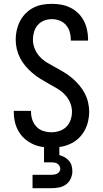

<svg xmlns="http://www.w3.org/2000/svg" viewBox="-20 -763 540 1003"><path d="M249 8Q224 8 198.5 4Q173 0 150 -11Q127 -22 108 -39Q89 -56 76.5 -78Q64 -100 58 -125Q52 -150 52 -175V-184H142V-179Q142 -157 149 -136.5Q156 -116 171 -100.5Q186 -85 207 -78.5Q228 -72 249 -72Q270 -72 291 -79Q312 -86 327 -101Q342 -116 349 -137Q356 -158 356 -179Q356 -205 345.5 -228.5Q335 -252 317.5 -270Q300 -288 278 -301Q256 -314 234 -326Q212 -338 190.5 -351.5Q169 -365 149.5 -381.5Q130 -398 113.5 -417.5Q97 -437 85.5 -459Q74 -481 68 -506Q62 -531 62 -556Q62 -581 67.5 -605.5Q73 -630 84.5 -652.5Q96 -675 114 -693Q132 -711 154 -722.5Q176 -734 201 -738.5Q226 -743 251 -743Q276 -743 300.5 -738.5Q325 -734 347.5 -723Q370 -712 388 -694.5Q406 -677 417.5 -655Q429 -633 434.5 -608.5Q440 -584 440 -560V-551H350V-556Q350 -577 344 -597Q338 -617 324.5 -632.5Q311 -648 291.5 -655.5Q272 -663 251 -663Q230 -663 210.5 -655.5Q191 -648 177.5 -632.5Q164 -617 158 -597Q152 -577 152 -556Q152 -531 162 -507Q172 -483 189.5 -465Q207 -447 229 -434Q251 -421 273.5 -409Q296 -397 317.5 -383.5Q339 -370 358 -354Q377 -338 393.5 -318.5Q410 -299 422 -276.5Q434 -254 440 -229Q446 -204 446 -179Q446 -154 440 -128.5Q434 -103 421.5 -80.5Q409 -58 390.5 -40.5Q372 -23 348.5 -12Q325 -1 300 3.5Q275 8 249 8ZM150 220V150H250Q258 150 265.5 148.5Q273 147 279.5 143.5Q286 140 290.5 133.5Q295 127 295 120Q295 112 291 104.5Q287 97 280.5 92.5Q274 88 266 86.5Q258 85 250 85H210V-72H290V47Q304 51 317 58Q330 65 340 76.5Q350 88 354 102.5Q358 117 358 132Q358 151 349.5 170Q341 189 325 200.5Q309 212 289.5 216Q270 220 250 220Z"/></svg>

Font: Iosevka Bendy Medium
Style: Regular
Weight: 500
Monospace: yes
Designer: Belleve Invis
Foundry: Belleve Invis
Version: Version 30.1.2